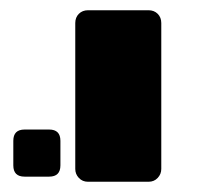

<svg xmlns="http://www.w3.org/2000/svg" viewBox="-20 -591 392 375"><path d="M152 -236Q141 -236 134 -243.5Q127 -251 127 -261V-546Q127 -557 134 -564Q141 -571 152 -571H270Q281 -571 288 -564Q295 -557 295 -546V-261Q295 -251 288 -243.5Q281 -236 270 -236ZM28 -246Q6 -246 6 -268V-316Q6 -338 28 -338H76Q98 -338 98 -316V-268Q98 -246 76 -246Z"/></svg>

Font: DVN-Rubik
Style: Bold
Weight: 700
Designer: Hubert and Fischer
Foundry: Hubert & Fischer
Version: Version 2.102